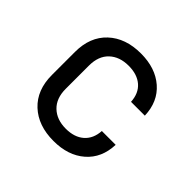

<svg xmlns="http://www.w3.org/2000/svg" viewBox="-142 -717 884 884"><g transform="rotate(45 300.0 -275.0)"><path d="M308 10Q208 10 148 -46Q88 -102 88 -200V-350Q88 -448 148 -504Q208 -560 308 -560Q403 -560 461.5 -509Q520 -458 523 -370H433Q430 -423 397 -451.5Q364 -480 308 -480Q249 -480 213.5 -446.5Q178 -413 178 -351V-200Q178 -138 213.5 -104Q249 -70 308 -70Q364 -70 397 -99Q430 -128 433 -180H523Q520 -92 461.5 -41Q403 10 308 10Z"/></g></svg>

Font: JetBrainsMono Nerd Font Mono
Style: Regular
Weight: 400
Monospace: yes
Designer: Philipp Nurullin, Konstantin Bulenkov
Foundry: JetBrains
Version: Version 2.304; ttfautohint (v1.8.4.7-5d5b);Nerd Fonts 2.3.0